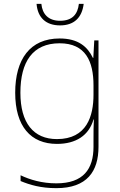

<svg xmlns="http://www.w3.org/2000/svg" viewBox="-20 -738 623 998"><path d="M415 -718H390C384 -665 357 -630 292 -630C231 -630 200 -665 195 -718H170C176 -645 220 -606 292 -606C364 -606 406 -645 415 -718ZM290 -538C136 -538 59 -430 59 -256C59 -81 140 10 276 10C375 10 442 -34 466 -117H468C466 -78 466 -56 466 -17V25C466 140 414 215 273 215C198 215 135 196 87 173V203C135 223 192 240 273 240C433 240 492 152 492 25V-528H470L465 -437H463C435 -495 387 -538 290 -538ZM290 -513C425 -513 466 -419 466 -294V-246C466 -136 432 -15 276 -15C154 -15 86 -99 86 -256C86 -417 150 -513 290 -513Z"/></svg>

Font: Noto Sans Telugu Thin
Style: Regular
Weight: 100
Designer: Jelle Bosma - Monotype Design Team
Foundry: Monotype Imaging Inc.
Version: Version 2.005